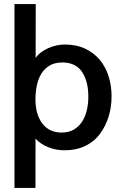

<svg xmlns="http://www.w3.org/2000/svg" viewBox="-20 -734 641 952"><path d="M286.1 -76.7Q320.8 -76.7 345.7 -91.3Q370.6 -106 386.7 -130.4Q402.8 -154.8 410.4 -187Q418 -219.2 418 -254.4Q418 -289.6 411.4 -318.4Q404.8 -347.2 390.1 -372.1Q376 -397 350.3 -410.6Q324.7 -424.3 289.6 -424.3Q252 -424.3 226.3 -409.2Q200.7 -394 185.1 -368.7Q169.4 -343.3 162.6 -310.1Q155.8 -276.9 155.8 -241.2Q155.8 -167.5 189.5 -122.1Q223.6 -76.7 286.1 -76.7ZM51.8 197.8V-713.9H157.2L156.7 -447.3Q177.7 -476.6 218.8 -495.1Q259.8 -513.2 300.8 -513.2Q359.4 -513.2 402.8 -492.4Q446.3 -471.7 475.3 -436.5Q504.4 -401.4 518.8 -354.7Q533.2 -308.1 533.2 -256.3Q533.2 -203.1 518.6 -155.8Q503.9 -108.4 475.6 -70.3Q447.8 -32.2 402.8 -10.5Q357.9 11.2 300.8 11.2Q279.3 11.2 258.5 7.3Q237.8 3.4 219 -4.2Q200.2 -11.7 184.1 -22.5Q168 -33.2 156.2 -46.9L155.8 197.8Z"/></svg>

Font: Ride Light
Style: Bold
Weight: 600
Version: Version 3.000